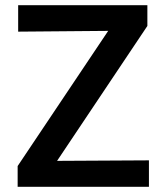

<svg xmlns="http://www.w3.org/2000/svg" viewBox="-20 -720 640 740"><path d="M48 0V-80L397 -601L50 -598V-700H548V-620L200 -100L554 -102V0Z"/></svg>

Font: Red Hat Mono SemiBold
Style: Regular
Weight: 600
Monospace: yes
Designer: Pentagram, MCKL
Foundry: Pentagram, MCKL
Version: Version 1.023